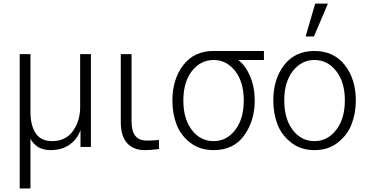

<svg xmlns="http://www.w3.org/2000/svg" viewBox="-20 -812 2032 1061"><path d="M88.9 229.5V-512.7H148.4V-191.4Q148.4 -120.1 176.8 -76.2Q205.1 -32.2 268.6 -32.2Q342.8 -32.2 382.8 -87.9Q422.9 -143.6 422.9 -219.7V-512.7H482.4V0H424.8V-91.8H423.8Q410.2 -46.9 367.2 -14.6Q324.2 17.6 258.8 17.6Q182.6 17.6 148.4 -44.9V229.5Z M647.5 -136.7V-512.7H707V-139.6Q707 -35.2 790 -35.2Q834 -35.2 858.4 -39.1V11.7Q813.5 17.6 780.3 17.6Q716.8 17.6 682.1 -21.5Q647.5 -60.5 647.5 -136.7Z M932.6 -255.9Q932.6 -374 992.7 -452.1Q1052.7 -530.3 1160.2 -530.3H1438.5V-480.5H1295.9Q1335.9 -452.1 1361.8 -391.1Q1387.7 -330.1 1387.7 -255.9Q1387.7 -145.5 1329.6 -64Q1271.5 17.6 1160.2 17.6Q1084 17.6 1030.8 -23.9Q977.5 -65.4 955.1 -125.5Q932.6 -185.5 932.6 -255.9ZM993.2 -255.9Q993.2 -155.3 1040 -93.8Q1086.9 -32.2 1160.2 -32.2Q1232.4 -32.2 1279.8 -93.8Q1327.1 -155.3 1327.1 -255.9Q1327.1 -359.4 1279.3 -419.9Q1231.4 -480.5 1160.2 -480.5Q1088.9 -480.5 1041 -419.9Q993.2 -359.4 993.2 -255.9Z M1550.8 -256.8Q1550.8 -155.3 1597.7 -93.8Q1644.5 -32.2 1717.8 -32.2Q1790 -32.2 1837.9 -94.2Q1885.7 -156.2 1885.7 -256.8Q1885.7 -359.4 1837.4 -419.9Q1789.1 -480.5 1717.8 -480.5Q1646.5 -480.5 1598.6 -419.9Q1550.8 -359.4 1550.8 -256.8ZM1490.2 -256.8Q1490.2 -375 1550.3 -452.6Q1610.4 -530.3 1717.8 -530.3Q1824.2 -530.3 1885.3 -452.6Q1946.3 -375 1946.3 -256.8Q1946.3 -186.5 1923.3 -126.5Q1900.4 -66.4 1847.2 -24.4Q1793.9 17.6 1717.8 17.6Q1641.6 17.6 1588.4 -24.4Q1535.2 -66.4 1512.7 -126.5Q1490.2 -186.5 1490.2 -256.8ZM1668.9 -610.4 1721.7 -792H1792L1714.8 -610.4Z"/></svg>

Font: Gothic A1 Light
Style: Regular
Weight: 300
Version: Version 2.50